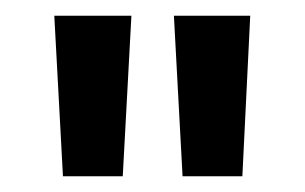

<svg xmlns="http://www.w3.org/2000/svg" viewBox="-20 -775 387 244"><path d="M60 -551 49 -755H147L136 -551ZM212 -551 201 -755H298L288 -551Z"/></svg>

Font: Host Grotesk Light Medium
Style: Regular
Weight: 500
Version: Version 1.003